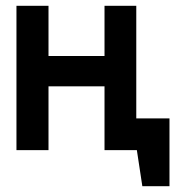

<svg xmlns="http://www.w3.org/2000/svg" viewBox="-20 -520 621 665"><path d="M401 -110V0H454L473 125H567V-110ZM342 -326H148V-500H37V0H148V-221H342V0H452V-500H342Z"/></svg>

Font: Advent Pro Expanded
Style: Bold
Weight: 700
Width: 7
Designer: VivaRado, Andreas Kalpakidis
Foundry: VivaRado, Andreas Kalpakidis
Version: Version 3.000